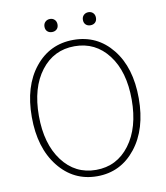

<svg xmlns="http://www.w3.org/2000/svg" viewBox="-95 -951 903 1043"><g transform="rotate(-10 357.0 -430.0)"><path d="M357 13Q227 13 144.5 -91Q62 -195 62 -365Q62 -535 144 -637Q226 -739 357 -739Q488 -739 570 -637Q652 -535 652 -365Q652 -195 569.5 -91Q487 13 357 13ZM171.5 -116Q242 -22 357 -22Q472 -22 542.5 -116Q613 -210 613 -365Q613 -520 542.5 -612Q472 -704 357 -704Q242 -704 171.5 -612Q101 -520 101 -365Q101 -210 171.5 -116ZM251 -801Q235 -801 225 -810.5Q215 -820 215 -836.5Q215 -853 225.5 -863Q236 -873 251.5 -873Q267 -873 277 -863Q287 -853 287 -836.5Q287 -820 277 -810.5Q267 -801 251 -801ZM463 -801Q447 -801 437 -810.5Q427 -820 427 -836.5Q427 -853 437.5 -863Q448 -873 463.5 -873Q479 -873 489 -863Q499 -853 499 -836.5Q499 -820 489 -810.5Q479 -801 463 -801Z"/></g></svg>

Font: Resource Han Rounded JP ExtraLight
Style: Regular
Weight: 250
Designer: Cyano Hao (round all glyphs); Ryoko NISHIZUKA 西塚涼子 (kana, bopomofo & ideographs); Paul D. Hunt (Latin, Greek & Cyrillic)
Foundry: Cyano Hao
Version: 0.990